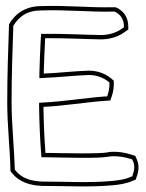

<svg xmlns="http://www.w3.org/2000/svg" viewBox="-20 -616 505 663"><path d="M5 -262C5 -185 14 -108 16 -32V-25L21 -19C44 11 82 25 128 26C206 26 288 31 366 24C392 22 417 18 439 8L449 4L452 -6C460 -26 461 -49 451 -69L447 -78L437 -81C413 -89 385 -94 356 -91H355L354 -90C316 -84 213 -87 137 -88C133 -139 131 -191 130 -247C198 -250 277 -263 344 -268L361 -269L366 -284C371 -298 373 -313 373 -328V-337C354 -356 325 -372 287 -372H286C229 -370 184 -364 131 -362C132 -405 134 -446 136 -484C201 -485 263 -481 329 -480C364 -480 394 -492 414 -508L423 -514V-525C423 -555 407 -580 379 -591H372C288 -589 213 -598 123 -595C67 -595 32 -568 11 -532V-527C8 -439 5 -354 5 -262ZM20 -262C20 -354 23 -438 26 -527C46 -559 73 -580 123 -580C212 -583 287 -574 372 -576H376C397 -566 408 -548 408 -525V-522L405 -520C388 -506 360 -495 329 -495C264 -496 202 -500 136 -499H122L121 -485C119 -447 117 -405 116 -362V-346L132 -347C186 -349 230 -355 286 -357H287C318 -357 342 -345 358 -331V-328C358 -314 356 -301 352 -289L350 -283H343C275 -278 196 -265 129 -262L115 -261V-247C116 -191 118 -138 122 -87L123 -73H137C213 -72 315 -68 356 -75L361 -76C387 -78 410 -74 432 -67L436 -66L437 -63L438 -62C446 -47 445 -29 438 -12V-11L437 -7L433 -6C414 3 390 7 365 9C288 16 206 11 128 11C85 10 53 -2 33 -28L31 -30V-32C29 -109 20 -186 20 -262Z"/></svg>

Font: Snowfall
Style: BlkOl
Weight: 900
Designer: Jasper
Foundry: Cannot Into Space Fonts
Version: Version 0.9